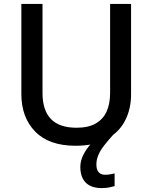

<svg xmlns="http://www.w3.org/2000/svg" viewBox="-20 -734 778 980"><path d="M472 105Q472 133 484 145.5Q496 158 515 158Q532 158 544.5 155.5Q557 153 565 151V216Q551 220 535.5 223Q520 226 499 226Q445 226 417.5 198Q390 170 390 118Q390 86 406 55Q422 24 445.5 -1Q469 -26 492 -41L564 -53Q533 -19 512 8Q491 35 481.5 58.5Q472 82 472 105ZM649 -252Q649 -178 618.5 -118.5Q588 -59 525 -24.5Q462 10 366 10Q230 10 159.5 -62.5Q89 -135 89 -254V-714H197V-259Q197 -171 240 -126.5Q283 -82 371 -82Q431 -82 469 -104Q507 -126 524.5 -165.5Q542 -205 542 -260V-714H649Z"/></svg>

Font: Noto Sans Thai Medium
Style: Regular
Weight: 500
Designer: Monotype Design Team
Foundry: Monotype Imaging Inc.
Version: Version 2.001